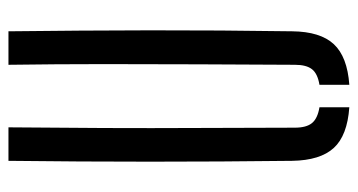

<svg xmlns="http://www.w3.org/2000/svg" viewBox="-216 -624 846 454"><g transform="rotate(-90 207.0 -397.0)"><path d="M53.7 -129.2Q51.7 -298.2 51.7 -464.6Q51.7 -631 53.7 -800H132.9Q131.8 -687.5 131.3 -574.5Q130.8 -461.6 131.4 -348.7Q131.9 -235.7 132.1 -122.8Q132.1 -95.7 142.9 -82.4Q153.7 -69 180.4 -64.6V6Q113.5 1.3 84.2 -30.7Q54.8 -62.7 53.7 -129.2ZM233.5 6V-64.6Q260.1 -69 270.4 -82.4Q280.8 -95.8 280.8 -122.8Q281.4 -235.7 281.9 -348.7Q282.4 -461.6 282.4 -574.5Q282.4 -687.5 280.8 -800H360Q362 -631 362.3 -464.6Q362.5 -298.2 360 -129.2Q359.3 -62.7 329.6 -30.7Q299.8 1.3 233.5 6Z"/></g></svg>

Font: Big Shoulders Stencil Text Thin
Style: Regular
Weight: 100
Designer: Patric King
Foundry: XO Type Co
Version: Version 2.001